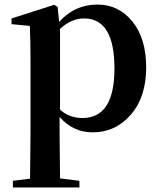

<svg xmlns="http://www.w3.org/2000/svg" viewBox="-20 -571 708 851"><path d="M246.1 -443.4V-85Q287.1 -47.9 345.7 -47.9Q487.3 -47.9 487.3 -267.6Q487.3 -489.3 352.5 -489.3Q296.9 -489.3 246.1 -443.4ZM235.4 -540 242.2 -473.6Q310.5 -550.8 412.1 -550.8Q505.9 -550.8 566.9 -475.6Q627.9 -400.4 627.9 -271.5Q627.9 -141.6 560.1 -63Q492.2 15.6 390.6 15.6Q303.7 15.6 244.1 -52.7V15.6Q244.1 75.2 246.1 219.7L332 230.5V259.8H37.1V230.5L113.3 220.7Q115.2 76.2 115.2 15.6V-305.7Q115.2 -384.8 112.3 -456.1L31.2 -463.9V-489.3L220.7 -549.8Z"/></svg>

Font: Bpmf Zihi Serif Bold
Style: Bold
Weight: 700
Foundry: But Ko
Version: Version 1.320